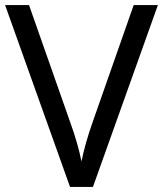

<svg xmlns="http://www.w3.org/2000/svg" viewBox="-20 -734 640 754"><path d="M600 -714 345 0H255L0 -714H94L255 -256Q271 -212 282 -173.5Q293 -135 300 -100Q307 -135 318 -174Q329 -213 345 -258L505 -714Z"/></svg>

Font: Noto Sans Kharoshthi
Style: Regular
Weight: 400
Designer: Monotype Design Team
Foundry: Monotype Imaging Inc.
Version: Version 2.004; ttfautohint (v1.8.4.7-5d5b)